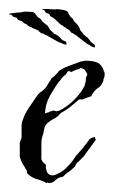

<svg xmlns="http://www.w3.org/2000/svg" viewBox="-22 -404 253 427"><path d="M187 -299Q184 -299 180.5 -301.5Q177 -304 171 -307Q168 -309 165 -311.5Q162 -314 158 -317Q155 -319 152 -321.5Q149 -324 147 -326Q144 -327 141.5 -329Q139 -331 137 -331Q135 -333 132 -337Q131 -338 128.5 -339Q126 -340 124 -343Q124 -343 123 -343Q122 -343 121 -344Q120 -345 118 -346Q117 -347 117 -347.5Q117 -348 115 -348Q115 -348 113 -349.5Q111 -351 110 -352L107 -355Q106 -356 105 -357L97 -364L90 -368Q89 -369 88.5 -370.5Q88 -372 87 -373L82 -375Q80 -375 79 -377Q78 -379 77 -381Q76 -382 74 -382Q70 -383 74 -384Q76 -384 78 -384Q80 -384 83 -384Q87 -384 91 -383.5Q95 -383 101 -383Q104 -384 107 -383.5Q110 -383 112 -383Q127 -381 128.5 -377.5Q130 -374 134 -368Q135 -366 137.5 -364.5Q140 -363 142 -358Q144 -355 146.5 -353Q149 -351 151 -348Q154 -345 157 -336Q159 -334 161.5 -331Q164 -328 165 -326Q166 -326 166.5 -325.5Q167 -325 169 -323Q171 -322 173 -320Q175 -318 178 -314Q179 -311 185 -307Q189 -305 189 -302.5Q189 -300 189 -298ZM124 -305Q121 -305 117 -307Q113 -309 107 -311Q103 -313 100 -315Q97 -317 93 -319Q89 -321 86 -323Q83 -325 80 -326Q77 -328 74.5 -329Q72 -330 70 -330Q67 -332 64 -335Q63 -337 60.5 -337.5Q58 -338 55 -340Q55 -340 54 -340Q53 -340 52 -341Q51 -342 49 -342Q48 -343 48 -343.5Q48 -344 46 -344Q45 -344 43.5 -345Q42 -346 40 -347L37 -350Q36 -351 34 -351L26 -357L18 -360Q17 -361 16.5 -362.5Q16 -364 14 -365L9 -366Q8 -366 6.5 -368Q5 -370 3 -371Q2 -372 0 -372Q-4 -372 0 -374Q2 -374 4 -374.5Q6 -375 9 -375Q13 -376 17 -376Q21 -376 27 -377Q30 -378 33 -378Q36 -378 38 -378Q53 -378 55 -375Q57 -372 62 -366Q63 -365 66 -363.5Q69 -362 71 -358Q73 -355 76 -353Q79 -351 81 -349Q85 -347 89 -338Q91 -336 94 -333.5Q97 -331 98 -329Q99 -329 99.5 -328.5Q100 -328 103 -327Q105 -326 107 -324.5Q109 -323 113 -319Q114 -316 121 -313Q125 -312 125.5 -309.5Q126 -307 126 -305ZM82 3Q80 3 78 1Q74 -1 68.5 -3Q63 -5 58 -6Q47 -10 39 -18Q37 -21 38 -22Q38 -25 36 -27Q34 -31 32 -34Q30 -37 28 -40Q24 -48 22 -55V-87Q23 -88 23 -89.5Q23 -91 24 -92Q25 -94 25 -95Q25 -96 26 -97V-124Q26 -132 29 -138Q33 -151 42 -164L59 -189Q64 -197 71 -201Q79 -207 83 -214Q84 -216 85 -217.5Q86 -219 87 -221Q89 -223 90 -225Q91 -227 92 -229Q96 -233 98 -234L107 -243Q107 -244 109 -246Q117 -252 127.5 -256Q138 -260 149 -264L157 -267Q160 -267 166 -269Q185 -269 194 -265Q205 -260 209 -246Q212 -242 210 -232Q209 -231 209 -230Q209 -229 208 -227Q208 -223 207 -222Q203 -212 194 -207Q185 -200 181 -190L172 -187L162 -183H155Q152 -182 145 -175Q141 -172 138.5 -170Q136 -168 134 -166Q131 -164 128.5 -162Q126 -160 124 -159L114 -153Q111 -151 109 -148Q105 -144 103 -143Q101 -142 98 -140Q95 -138 91 -136Q81 -129 80 -126Q77 -123 76 -115Q75 -110 74 -106Q73 -102 72 -100Q71 -96 70.5 -92.5Q70 -89 70 -84V-51Q70 -49 71 -48L73 -44L76 -41L80 -38V-31Q80 -27 82 -24Q82 -21 85 -18Q89 -14 95 -14Q97 -14 99 -14.5Q101 -15 103 -16Q112 -20 119 -25Q124 -29 128 -33.5Q132 -38 136 -42Q140 -47 143.5 -52.5Q147 -58 151 -62L159 -71Q162 -74 166 -80Q171 -85 175 -92Q181 -99 189 -99Q191 -93 191 -93L164 -56L157 -49Q155 -46 149 -42Q147 -38 146 -37Q146 -35 144 -33L134 -24Q131 -22 128 -20Q125 -18 123 -16L118 -11Q117 -10 112 -10Q105 -7 100 -2Q95 3 86 3Q84 1 82 3ZM78 -152Q84 -154 86 -154Q88 -156 89.5 -156Q91 -156 93 -157Q98 -159 101 -157Q104 -156 110 -158Q125 -165 142 -181Q159 -198 166 -213L169 -225V-231Q169 -231 171 -235Q172 -235 172 -240L167 -248Q165 -251 157 -253Q154 -250 148 -249Q140 -246 139 -245Q136 -243 134 -245Q131 -247 129 -245Q126 -242 125 -239Q122 -237 120 -235Q118 -233 116 -231Q112 -225 108 -221Q103 -214 98.5 -206.5Q94 -199 89 -191Q79 -173 78 -152ZM124 -305Q121 -305 117 -307Q113 -309 107 -311Q103 -313 100 -315Q97 -317 93 -319Q89 -321 86 -323Q83 -325 80 -326Q77 -328 74.5 -329Q72 -330 70 -330Q67 -332 64 -335Q63 -337 60.5 -337.5Q58 -338 55 -340Q55 -340 54 -340Q53 -340 52 -341Q51 -342 49 -342Q48 -343 48 -343.5Q48 -344 46 -344Q45 -344 43.5 -345Q42 -346 40 -347L37 -350Q36 -351 34 -351L26 -357L18 -360Q17 -361 16.5 -362.5Q16 -364 14 -365L9 -366Q8 -366 6.5 -368Q5 -370 3 -371Q2 -372 0 -372Q-4 -372 0 -374Q2 -374 4 -374.5Q6 -375 9 -375Q13 -376 17 -376Q21 -376 27 -377Q30 -378 33 -378Q36 -378 38 -378Q53 -378 55 -375Q57 -372 62 -366Q63 -365 66 -363.5Q69 -362 71 -358Q73 -355 76 -353Q79 -351 81 -349Q85 -347 89 -338Q91 -336 94 -333.5Q97 -331 98 -329Q99 -329 99.5 -328.5Q100 -328 103 -327Q105 -326 107 -324.5Q109 -323 113 -319Q114 -316 121 -313Q125 -312 125.5 -309.5Q126 -307 126 -305Z"/></svg>

Font: Estonia
Style: Regular
Weight: 400
Designer: Robert E. Leuschke
Foundry: Robert E. Leuschke
Version: Version 1.014; ttfautohint (v1.8.3)